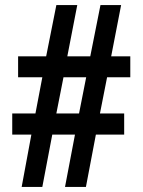

<svg xmlns="http://www.w3.org/2000/svg" viewBox="-20 -733 559 753"><path d="M65 0 103 -205H28V-288H119L146 -430H51V-512H161L201 -713H283L244 -512H334L374 -713H455L416 -512H491V-430H400L372 -288H467V-205H356L317 0H235L274 -205H185L146 0ZM201 -288H290L318 -430H229Z"/></svg>

Font: Noto Sans Tamil ExtraCondensed SemiBold
Style: Regular
Weight: 600
Width: 2
Designer: Jelle Bosma - Monotype Design Team
Foundry: Monotype Imaging Inc.
Version: Version 2.004; ttfautohint (v1.8.4.7-5d5b)